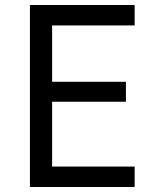

<svg xmlns="http://www.w3.org/2000/svg" viewBox="-20 -750 640 770"><path d="M100 0V-730H520V-648H189V-422H485V-342H189V-82H520V0Z"/></svg>

Font: JetBrainsMono NFM
Style: Regular
Weight: 400
Monospace: yes
Designer: Philipp Nurullin, Konstantin Bulenkov
Foundry: JetBrains
Version: Version 2.304; ttfautohint (v1.8.4.7-5d5b);Nerd Fonts 3.3.0